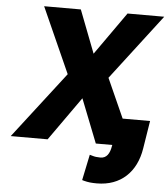

<svg xmlns="http://www.w3.org/2000/svg" viewBox="-60 -765 905 1032"><g transform="rotate(5 392.0 -249.0)"><path d="M18 0H217L384 -236L477 0H566L565 4C558 48 541 73 508 73C491 73 476 71 464 67L450 63L421 202L431 205C454 211 472 213 501 213C630 213 713 132 733 4L757 -146H609L514 -358L784 -711H586L423 -480L334 -711H136L294 -358Z"/></g></svg>

Font: Asimov Pro
Style: UltObl
Weight: 900
Designer: Google
Version: Version 2.000980; 2014